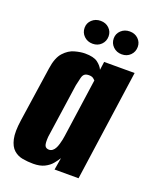

<svg xmlns="http://www.w3.org/2000/svg" viewBox="-127 -724 643 805"><g transform="rotate(20 195.0 -322.0)"><path d="M120 8Q96 8 73 4Q50 0 33 -15Q16 -30 9 -61Q2 -92 10 -146L46 -390Q53 -440 74.5 -463.5Q96 -487 122 -494Q148 -501 167 -501Q206 -501 224 -487.5Q242 -474 249 -458L254 -495H390L320 0H213L222 -54Q214 -41 202 -26.5Q190 -12 170 -2Q150 8 120 8ZM162 -70Q171 -70 178 -75.5Q185 -81 189.5 -90Q194 -99 197 -109.5Q200 -120 202 -129.5Q204 -139 205 -147L242 -408Q240 -409 237 -412.5Q234 -416 228.5 -418.5Q223 -421 214 -421Q201 -421 194 -415.5Q187 -410 184 -397Q181 -384 176 -362L141 -120Q140 -106 140.5 -96Q141 -86 143.5 -80.5Q146 -75 151 -72.5Q156 -70 162 -70ZM182 -550Q159 -550 143.5 -565Q128 -580 128 -602Q128 -623 143.5 -637.5Q159 -652 182 -652Q205 -652 220 -637.5Q235 -623 235 -602Q235 -580 220 -565Q205 -550 182 -550ZM312 -550Q289 -550 273.5 -565Q258 -580 258 -602Q258 -623 273.5 -637.5Q289 -652 312 -652Q335 -652 350 -637.5Q365 -623 365 -602Q365 -580 350 -565Q335 -550 312 -550Z"/></g></svg>

Font: Alumni Sans ExtraBold
Style: Italic
Weight: 800
Italic angle: -8°
Designer: Robert E. Leuschke
Foundry: Robert E. Leuschke
Version: Version 1.016